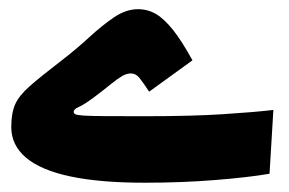

<svg xmlns="http://www.w3.org/2000/svg" viewBox="-20 -391 626 416"><path d="M293.5 4.9Q196.3 4.9 132.1 -8.8Q67.9 -22.5 36.1 -49.6Q4.4 -76.7 4.4 -115.7Q4.4 -145.5 12.7 -164.6Q21 -183.6 44.2 -204.1Q67.4 -224.6 111.3 -258.3Q145 -284.2 173.3 -310.3Q201.7 -336.4 227.5 -353.8Q253.4 -371.1 278.8 -371.1Q300.3 -371.1 318.4 -360.4Q336.4 -349.6 355.5 -325.4Q374.5 -301.3 397 -260.3L303.2 -192.4Q289.6 -212.9 282 -222.4Q274.4 -231.9 263.2 -231.9Q254.4 -231.9 244.4 -226.1Q234.4 -220.2 219.7 -208.3Q205.1 -196.3 181.6 -178.7Q161.1 -163.6 150.6 -159.2Q140.1 -154.8 139.6 -148.9Q139.6 -145.5 143.1 -143.6Q146.5 -141.6 160.9 -140.6Q175.3 -139.6 207.3 -139.4Q239.3 -139.2 295.4 -139.2Q396 -139.2 463.4 -143.6Q530.8 -147.9 572.3 -152.8L564 -14.6Q519.5 -6.8 447 -1Q374.5 4.9 293.5 4.9Z"/></svg>

Font: Cascadia Code
Style: Regular
Weight: 400
Monospace: yes
Designer: Aaron Bell
Foundry: Saja Typeworks
Version: Version 2106.017